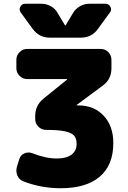

<svg xmlns="http://www.w3.org/2000/svg" viewBox="-20 -990 681 1020"><path d="M454 -970H540Q558 -970 566.5 -954Q575 -938 564 -924L500 -836Q467 -790 410 -790H244Q188 -790 154 -836L90 -924Q80 -938 88 -954Q96 -970 114 -970H200Q227 -970 250 -957Q273 -944 286 -921L325 -856Q325 -855 327 -855Q329 -855 329 -856L368 -921Q382 -944 405 -957Q428 -970 454 -970ZM397 -430Q479 -430 530.5 -375.5Q582 -321 582 -230Q582 -113 510 -51.5Q438 10 302 10Q198 10 103 -27Q81 -36 72 -58Q63 -80 70 -104L83 -146Q90 -167 110.5 -175.5Q131 -184 152 -176Q222 -148 282 -148Q333 -148 360 -168.5Q387 -189 387 -225Q387 -253 374.5 -268.5Q362 -284 327 -292Q292 -300 224 -300Q201 -300 184 -317Q167 -334 167 -357V-373Q167 -430 211 -466L336 -567Q337 -568 337 -569Q337 -570 336 -570H124Q101 -570 84 -587Q67 -604 67 -627V-673Q67 -696 84 -713Q101 -730 124 -730H515Q539 -730 555.5 -713Q572 -696 572 -673V-627Q572 -569 527 -536L388 -433Q387 -433 387 -431Q387 -430 388 -430Z"/></svg>

Font: Rounded Mplus 1c Black
Style: Regular
Weight: 900
Version: Version 1.059.20150529